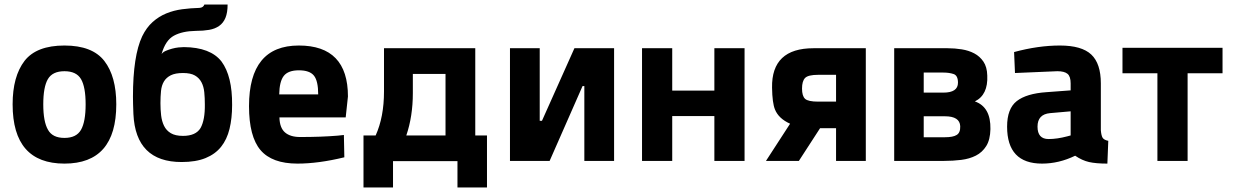

<svg xmlns="http://www.w3.org/2000/svg" viewBox="-20 -714 5475 852"><path d="M89 -444Q142 -512 266 -512Q390 -512 443 -443.5Q496 -375 496 -251Q496 12 266 12Q36 12 36 -251Q36 -375 89 -444ZM193 -138Q213 -102 266 -102Q319 -102 339.5 -138Q360 -174 360 -251Q360 -328 339.5 -363Q319 -398 266 -398Q213 -398 192.5 -363Q172 -328 172 -251Q172 -174 193 -138Z M889 -251Q890 -182 870 -146Q849 -111 792 -111Q758 -111 738 -123Q718 -135 708 -155.5Q698 -176 695 -202Q692 -228 692 -256Q692 -286 694.5 -310.5Q697 -335 707.5 -352.5Q718 -370 738 -380Q758 -390 792 -390Q826 -390 845 -379Q864 -368 874 -349Q884 -330 886.5 -304.5Q889 -279 889 -251ZM796 -505Q786 -505 772 -503.5Q758 -502 743.5 -498Q729 -494 716 -488.5Q703 -483 697 -474Q714 -535 751.5 -555.5Q789 -576 849 -577Q882 -577 908 -581.5Q934 -586 952.5 -599Q971 -612 980.5 -635Q990 -658 990 -694H887Q882 -680 865 -679Q826 -678 788.5 -673Q751 -668 718 -654.5Q685 -641 657.5 -616.5Q630 -592 611 -553Q570 -466 570 -285Q570 -271 570.5 -251.5Q571 -232 572 -208Q582 5 786 5Q849 5 892 -12.5Q935 -30 961 -62.5Q987 -95 998.5 -142Q1010 -189 1010 -248Q1011 -376 963 -441Q914 -504 796 -505Z M1220 -193Q1221 -147 1244.5 -126.5Q1268 -106 1312 -106Q1405 -106 1478 -112L1506 -115L1508 -16Q1393 12 1300 12Q1187 12 1136 -48Q1085 -108 1085 -243Q1085 -512 1306 -512Q1524 -512 1524 -286L1514 -193ZM1392 -295Q1392 -355 1373 -378.5Q1354 -402 1306.5 -402Q1259 -402 1239.5 -377.5Q1220 -353 1219 -295Z M1647 -113Q1684 -195 1684 -308V-500H2089V-113H2141V118H2010V1H1724V118H1593V-113ZM1812 -301Q1812 -198 1783 -113H1957V-386H1812Z M2573 0V-332H2565L2419 0H2243V-500H2375V-178H2385L2529 -500H2705V0Z M2829 -500H2963V-312H3150V-500H3284V0H3150V-199H2963V0H2829Z M3379 0 3486 -165Q3435 -188 3419 -228Q3407 -257 3406 -325Q3403 -500 3590 -500H3822V0H3690V-145H3619L3525 0ZM3690 -263V-382H3611Q3566 -382 3552.5 -368Q3539 -354 3539 -321Q3539 -288 3552.5 -275.5Q3566 -263 3611 -263Z M4231 -347Q4231 -303 4166 -303H4079V-392H4166Q4192 -392 4211.5 -385.5Q4231 -379 4231 -347ZM4241 -154Q4242 -125 4225 -115Q4209 -105 4173 -105H4079V-198H4173Q4239 -198 4241 -154ZM4170 0Q4209 0 4245.5 -4.5Q4282 -9 4310.5 -23.5Q4339 -38 4356.5 -66Q4374 -94 4375 -141Q4377 -239 4306 -264Q4365 -293 4361 -379Q4360 -417 4344 -440.5Q4328 -464 4303.5 -477Q4279 -490 4248 -495Q4217 -500 4185 -500H3948V0Z M4865 -344V-136Q4867 -112 4873 -102.5Q4879 -93 4898 -89L4894 12Q4843 12 4812.5 5Q4782 -2 4751 -23Q4679 12 4604 12Q4449 12 4449 -152Q4449 -232 4492 -265.5Q4535 -299 4624 -305L4731 -313V-344Q4731 -375 4717 -386.5Q4703 -398 4672 -398L4484 -390L4480 -483Q4587 -512 4683.5 -512Q4780 -512 4822.5 -472Q4865 -432 4865 -344ZM4640 -212Q4584 -207 4584 -152Q4584 -97 4633 -97Q4671 -97 4716 -109L4731 -113V-220Z M4961 -502H5405V-389H5250V0H5116V-389H4961Z"/></svg>

Font: Titillium Web[RUS by Daymarius]
Style: Bold
Weight: 700
Designer: Cyrillization by Daymarius
Foundry: Cyrillization by Daymarius
Version: Version 1.002 September 11, 2018